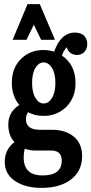

<svg xmlns="http://www.w3.org/2000/svg" viewBox="-20 -748 441 926"><path d="M178.2 -556.2 143.1 -628.9 107.9 -556.2H41L112.8 -728H171.9L245.1 -556.2ZM351.1 -482.9Q332.5 -482.9 319.3 -493.2Q306.2 -503.4 301.8 -520Q287.1 -505.4 278.8 -480Q344.2 -435.1 344.2 -348.1Q344.2 -276.4 299.6 -232.7Q254.9 -189 189.9 -189Q147.9 -189 115.2 -207Q105 -189.9 105 -173.8Q105 -122.1 171.9 -122.1H230Q296.4 -122.1 336.2 -88.9Q376 -55.7 376 4.9Q376 76.2 323 117.2Q270 158.2 181.2 158.2Q102.1 158.2 52.5 125Q2.9 91.8 2.9 32.2Q2.9 -26.9 49.8 -63Q20 -94.2 20 -147Q20 -208.5 73.2 -241.2Q37.1 -285.2 37.1 -348.1Q37.1 -419.9 80.8 -463.4Q124.5 -506.8 189.9 -506.8Q215.3 -506.8 241.2 -499Q273.9 -590.8 340.8 -590.8Q358.9 -590.8 371.6 -585.2Q384.3 -579.6 390.1 -570.6Q396 -561.5 398.4 -553.5Q400.9 -545.4 400.9 -537.1Q400.9 -512.7 387 -497.8Q373 -482.9 351.1 -482.9ZM189.9 -249Q214.4 -249 230.7 -275.4Q247.1 -301.8 247.1 -348.1Q247.1 -394 230.7 -420.4Q214.4 -446.8 189.9 -446.8Q167 -446.8 150.9 -420.7Q134.8 -394.5 134.8 -348.1Q134.8 -302.2 150.9 -275.6Q167 -249 189.9 -249ZM227.1 -22H148.9Q123.5 -22 99.1 -30.8Q94.2 -8.8 94.2 11.2Q94.2 98.1 185.1 98.1Q277.8 98.1 277.8 26.9Q277.8 -22 227.1 -22Z"/></svg>

Font: Margherita Bold
Style: Regular
Weight: 700
Designer: James Puckett
Foundry: Dunwich Type Founders
Version: Version 1.008;hotconv 1.0.109;makeotfexe 2.5.65596